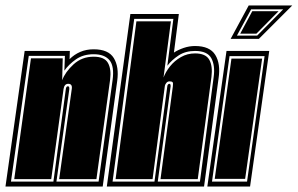

<svg xmlns="http://www.w3.org/2000/svg" viewBox="-48 -681 1087 701"><path d="M-28 0 42 -495H207L206 -465Q223 -482 245 -491.5Q267 -501 294 -501Q348 -501 367.5 -469Q387 -437 380 -386L327 0ZM-8 -18H147L192 -353Q193 -366 200 -366Q206 -366 205 -355L158 -18H312L363 -388Q370 -439 352 -461Q334 -483 294 -483Q256 -483 229.5 -464.5Q203 -446 187 -423L189 -477H57ZM4 -27 65 -468H181L179 -388Q190 -418 220.5 -446Q251 -474 294 -474Q333 -474 346 -451.5Q359 -429 354 -390L304 -27H168L214 -356Q217 -375 201 -375Q187 -375 184 -356L139 -27Z M342 0 428 -630H605L587 -489Q602 -499 622.5 -506Q643 -513 664 -513Q718 -513 738 -480.5Q758 -448 750 -395L697 0ZM363 -18H516L563 -367Q563 -369 565 -372Q567 -375 571 -375Q575 -375 575 -366L528 -18H682L732 -399Q738 -442 723.5 -468.5Q709 -495 664 -495Q629 -495 604 -478.5Q579 -462 563 -441L585 -612H442ZM374 -27 450 -603H576L549 -398Q557 -419 573 -439Q589 -459 612.5 -472.5Q636 -486 664 -486Q703 -486 716 -463Q729 -440 724 -400L674 -27H538L583 -365Q585 -378 582 -381Q579 -384 571 -384Q564 -384 559.5 -378.5Q555 -373 554 -368L509 -27Z M709 0 779 -495H935L865 0ZM726 -18H854L918 -476H790ZM736 -28 797 -467H909L847 -28ZM860 -661H1019L897 -539H794ZM817 -551H891L986 -647H869ZM829 -558 873 -640H969L888 -558Z"/></svg>

Font: Alumni Sans Collegiate One
Style: Italic
Weight: 400
Italic angle: -8°
Designer: Robert E. Leuschke
Foundry: Robert E. Leuschke
Version: Version 1.100